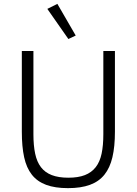

<svg xmlns="http://www.w3.org/2000/svg" viewBox="-20 -962 708 994"><path d="M153 -698V-267Q153 -209 162 -166.5Q171 -124 192 -96.5Q213 -69 248 -55.5Q283 -42 334 -42Q385 -42 419.5 -55.5Q454 -69 475.5 -96.5Q497 -124 506 -166.5Q515 -209 515 -267V-698H575V-280Q575 -203 562 -148Q549 -93 520.5 -57.5Q492 -22 445.5 -5Q399 12 332 12Q265 12 219 -5Q173 -22 145 -57.5Q117 -93 105 -148Q93 -203 93 -280V-698ZM225 -916 277 -942 372 -778 334 -760Z"/></svg>

Font: IBM Plex Sans Thai Light
Style: Regular
Weight: 300
Designer: Mike Abbink, Paul van der Laan, Pieter van Rosmalen, Ben Mitchell, Mark Frömberg
Foundry: Bold Monday
Version: Version 1.2